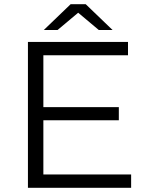

<svg xmlns="http://www.w3.org/2000/svg" viewBox="-20 -901 709 921"><path d="M114 -700V0H609V-64H188V-324H550V-387H188V-636H594V-700ZM190 -757H256L355 -840L454 -757H520L391 -881H319Z"/></svg>

Font: Malon Grotesk
Style: Regular
Weight: 400
Designer: Julieta Ulanovsky
Foundry: Julieta Ulanovsky
Version: Version 7.200